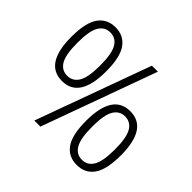

<svg xmlns="http://www.w3.org/2000/svg" viewBox="-178 -953 1165 1165"><g transform="rotate(45 405.0 -370.0)"><path d="M44.5 -518.5Q44.5 -640.5 83.5 -694.8Q122.5 -749 193.5 -749Q264.5 -749 303.5 -694.8Q342.5 -640.5 342.5 -518.5Q342.5 -288 193.5 -288Q44.5 -288 44.5 -518.5ZM245 0 514 -740H565.5L297 0ZM291.5 -518Q291.5 -620 266.2 -662.2Q241 -704.5 193.5 -704.5Q146.5 -704.5 121.2 -662.8Q96 -621 96 -519.5Q96 -417 121 -375Q146 -333 193.5 -333Q241 -333 266.2 -375Q291.5 -417 291.5 -518ZM468 -221.5Q468 -452 617 -452Q766 -452 766 -221.5Q766 -99.5 727 -45.2Q688 9 617 9Q546 9 507 -45.2Q468 -99.5 468 -221.5ZM715 -221Q715 -323 689.8 -365.2Q664.5 -407.5 617 -407.5Q570 -407.5 544.8 -365.8Q519.5 -324 519.5 -222.5Q519.5 -120 544.8 -77.8Q570 -35.5 617 -35.5Q664.5 -35.5 689.8 -77.8Q715 -120 715 -221Z"/></g></svg>

Font: Encode Sans Condensed Light
Style: Regular
Weight: 300
Width: 3
Designer: Multiple Designers
Foundry: Impallari Type
Version: Version 2.000